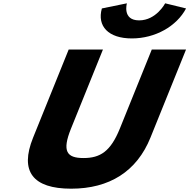

<svg xmlns="http://www.w3.org/2000/svg" viewBox="-20 -1124 1143 1159"><path d="M977 -1104C977 -1104 923.3 -1001 819.9 -1001C716.5 -1001 746 -1104 746 -1104L594.9 -1073C564.9 -966 634 -892 775.9 -892C917.8 -892 1046.7 -966 1103.1 -1073ZM896.2 -825H1103L888.1 -293C805.7 -89 640.4 15 409.4 15C178.4 15 97.3 -89 179.7 -293L394.6 -825H601.4L408.7 -348C352.9 -210 383 -170 484.2 -170C585.4 -170 647.7 -210 703.5 -348Z"/></svg>

Font: Hussar
Style: BdWideOblFour
Weight: 700
Foundry: Cannot Into Space Fonts
Version: Version 2.00